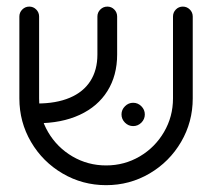

<svg xmlns="http://www.w3.org/2000/svg" viewBox="-20 -543 633 573"><path d="M37.8 -249.3V-493.7Q37.8 -505.9 46.5 -514.6Q55.2 -523.3 67.4 -523.3Q79.6 -523.3 88.1 -514.6Q96.7 -505.9 96.7 -493.7V-249.3Q96.7 -194.8 123.5 -148.9Q150.4 -103 196.3 -76.1Q242.2 -49.3 296.7 -49.3Q351.1 -49.3 396.9 -76.1Q442.6 -103 469.4 -148.9Q496.3 -194.8 496.3 -249.3V-493.7Q496.3 -505.9 504.8 -514.6Q513.3 -523.3 525.6 -523.3Q537.8 -523.3 546.5 -514.6Q555.2 -505.9 555.2 -493.7V-249.3Q555.2 -178.9 520.4 -119.4Q485.6 -60 426.3 -25.2Q367 9.6 296.7 9.6Q226.3 9.6 166.9 -25.2Q107.4 -60 72.6 -119.4Q37.8 -178.9 37.8 -249.3ZM270.7 -380.4V-493.7Q270.7 -505.9 279.4 -514.6Q288.1 -523.3 300.4 -523.3Q312.6 -523.3 321.1 -514.6Q329.6 -505.9 329.6 -493.7V-380.4Q329.6 -317.8 300.7 -271.5Q271.9 -225.2 217.8 -200.2Q163.7 -175.2 90.4 -175.2V-234.1Q147.8 -234.1 188.3 -251.3Q228.9 -268.5 249.8 -301.3Q270.7 -334.1 270.7 -380.4ZM342.6 -201.5Q342.6 -215.6 353 -225.9Q363.3 -236.3 377.4 -236.3Q391.5 -236.3 401.9 -225.9Q412.2 -215.6 412.2 -201.5Q412.2 -187.4 401.9 -177Q391.5 -166.7 377.4 -166.7Q363.3 -166.7 353 -177Q342.6 -187.4 342.6 -201.5Z"/></svg>

Font: 26F Galaxy Hebrew Medium
Style: Regular
Weight: 500
Designer: C₂₉H₂₅N₃O₅
Version: Version 1.000